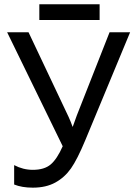

<svg xmlns="http://www.w3.org/2000/svg" viewBox="-20 -864 640 894"><path d="M585.9 -713.9 377 -210.9Q339.8 -121.6 310.5 -79.8Q281.2 -38.1 237.8 -14.2Q194.3 9.8 132.8 9.8Q82 9.8 45.9 -4.9V-95.2Q87.4 -73.2 132.8 -73.2Q186.5 -73.2 216.1 -98.4Q245.6 -123.5 272 -183.1L13.2 -713.9H112.8L299.8 -318.8Q305.7 -306.6 309.6 -295.9Q313.5 -283.7 317.9 -273.9H318.8L337.9 -327.1L490.2 -713.9ZM163.1 -844.2H443.8V-771H163.1Z"/></svg>

Font: Droid Sans Mono
Style: Regular
Weight: 400
Monospace: yes
Foundry: Ascender Corporation
Version: Version 1.00 build 112